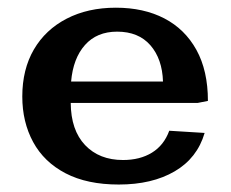

<svg xmlns="http://www.w3.org/2000/svg" viewBox="-20 -475 612 509"><path d="M294.9 14.2Q210.9 14.2 153.8 -15.6Q96.7 -45.4 67.9 -98.4Q39.1 -151.4 39.1 -219.2Q39.1 -291 69.8 -343.8Q100.6 -396.5 156.7 -425.5Q212.9 -454.6 287.1 -454.6Q360.8 -454.6 415.5 -426.3Q470.2 -397.9 500.7 -342.8Q531.2 -287.6 531.2 -207.5L503.9 -202.1H167.5Q168 -129.9 205.6 -90.3Q243.2 -50.8 306.2 -50.8Q351.1 -50.8 382.8 -70.3Q414.6 -89.8 428.7 -128.4L522.5 -122.6Q502.9 -55.7 443.1 -20.8Q383.3 14.2 294.9 14.2ZM168.5 -258.8H412.1Q410.2 -318.8 378.7 -355Q347.2 -391.1 290.5 -391.1Q236.8 -391.1 205.3 -355.7Q173.8 -320.3 168.5 -258.8Z"/></svg>

Font: Kameron SemiBold
Style: Regular
Weight: 600
Designer: Vernon Adams
Foundry: Vernon Adams
Version: Version 1.100